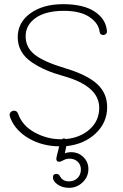

<svg xmlns="http://www.w3.org/2000/svg" viewBox="-20 -696 590 921"><path d="M311 205Q280 205 257 189.5Q234 174 234 155Q234 138 251 138Q262 138 268 150Q281 174 311 174Q336 174 352 158Q368 142 368 117Q368 94 352.5 79.5Q337 65 313 65Q298 65 284.5 72.5Q271 80 264 80Q250 80 250 65Q250 60 264 6Q182 5 118.5 -32Q55 -69 31 -127Q26 -140 26 -145Q26 -153 32.5 -159Q39 -165 47 -165Q62 -165 67 -150Q87 -93 146.5 -60.5Q206 -28 273 -28H277Q281 -32 286 -32Q292 -32 295 -29Q365 -35 410.5 -76Q456 -117 456 -179Q456 -283 285 -331Q238 -344 202 -359.5Q166 -375 133 -397Q100 -419 82.5 -449.5Q65 -480 65 -518Q65 -588 125.5 -632Q186 -676 283 -676Q380 -676 434 -640.5Q488 -605 493 -547Q494 -539 488.5 -533.5Q483 -528 476 -528Q460 -528 458 -543Q453 -585 409 -614.5Q365 -644 287 -644Q199 -644 151 -610Q103 -576 103 -522Q103 -468 147 -433.5Q191 -399 295 -368Q398 -337 446 -293Q494 -249 494 -182Q494 -108 439 -56Q384 -4 298 5L291 40Q303 34 321 34Q356 34 380 57.5Q404 81 404 115Q404 152 376.5 178.5Q349 205 311 205Z"/></svg>

Font: Comic Neue Light
Style: Regular
Weight: 300
Designer: Craig Rozynski
Foundry: Craig Rozynski
Version: Version 2.003